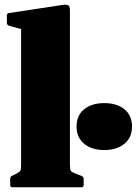

<svg xmlns="http://www.w3.org/2000/svg" viewBox="-20 -790 577 810"><path d="M69 0V-564H275V0ZM33 0Q23 0 23 -10V-35Q23 -45 32 -49L41 -53Q61 -63 65 -68.5Q69 -74 69 -93V-180H275V-97Q275 -75 278.5 -69.5Q282 -64 300 -57L324 -48Q333 -44 333 -35V-10Q333 0 323 0ZM69 -563V-717L89 -662L19 -681Q9 -684 9 -694V-724Q9 -735 19 -735L242 -769Q260 -772 267.5 -767.5Q275 -763 275 -748V-563ZM420 -157Q367 -157 335 -183.5Q303 -210 303 -256Q303 -303 335 -329Q367 -355 420 -355Q473 -355 505 -329Q537 -303 537 -256Q537 -210 505 -183.5Q473 -157 420 -157Z"/></svg>

Font: Hahmlet Black
Style: Regular
Weight: 900
Version: Version 1.002